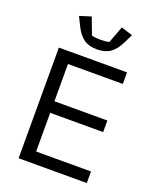

<svg xmlns="http://www.w3.org/2000/svg" viewBox="-168 -1038 936 1138"><g transform="rotate(20 300.0 -469.0)"><path d="M90 0V-698H520V-625H174V-390H508V-317H174V-73H520V0ZM166 -858 138 -915 210 -938 250 -832Q261 -828 277 -827Q293 -826 305 -826Q317 -826 333 -827Q349 -828 360 -832L400 -938L472 -915L444 -858Q420 -810 388 -787.5Q356 -765 305 -765Q254 -765 222 -787.5Q190 -810 166 -858Z"/></g></svg>

Font: IBM Plaex Mono
Style: Regular
Weight: 400
Designer: Mike Abbink, Paul van der Laan, Pieter van Rosmalen
Foundry: Bold Monday
Version: Version 2.003